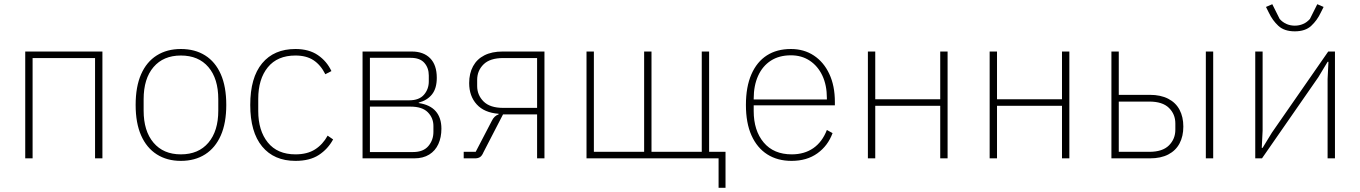

<svg xmlns="http://www.w3.org/2000/svg" viewBox="-20 -753 6468 913"><path d="M100 0V-508H467V0H432V-477H135V0Z M840 12Q774 12 725.5 -19Q677 -50 651 -109Q625 -168 625 -254Q625 -341 651 -400Q677 -459 725.5 -489.5Q774 -520 840 -520Q907 -520 955.5 -489.5Q1004 -459 1030 -400Q1056 -341 1056 -254Q1056 -168 1030 -109Q1004 -50 955.5 -19Q907 12 840 12ZM840 -19Q924 -19 971 -74.5Q1018 -130 1018 -227V-281Q1018 -379 971 -434Q924 -489 840 -489Q757 -489 710 -434Q663 -379 663 -281V-227Q663 -130 710 -74.5Q757 -19 840 -19Z M1385 12Q1283 12 1226.5 -56.5Q1170 -125 1170 -254Q1170 -384 1226.5 -452Q1283 -520 1385 -520Q1449 -520 1491.5 -491Q1534 -462 1556 -415L1527 -400Q1505 -444 1471 -466.5Q1437 -489 1385 -489Q1299 -489 1253.5 -433Q1208 -377 1208 -283V-225Q1208 -132 1253.5 -75.5Q1299 -19 1385 -19Q1441 -19 1478 -42.5Q1515 -66 1538 -108L1564 -90Q1539 -44 1496 -16Q1453 12 1385 12Z M1704 0V-508H1938Q1994 -508 2025.5 -476Q2057 -444 2057 -383Q2057 -333 2034.5 -304.5Q2012 -276 1971 -265V-263Q2025 -255 2052 -224Q2079 -193 2079 -141Q2079 -100 2064.5 -68Q2050 -36 2021 -18Q1992 0 1950 0ZM1739 -30H1944Q1993 -30 2017 -58.5Q2041 -87 2041 -126V-154Q2041 -192 2014.5 -219Q1988 -246 1932 -246H1739ZM1739 -276H1926Q1973 -276 1996 -302.5Q2019 -329 2019 -366V-394Q2019 -430 1998 -454Q1977 -478 1933 -478H1739Z M2185 0V-31H2242L2318 -177Q2324 -190 2332.5 -198Q2341 -206 2351 -209V-212Q2283 -217 2247 -256.5Q2211 -296 2211 -358Q2211 -404 2229.5 -438Q2248 -472 2283.5 -490Q2319 -508 2370 -508H2569V0H2534V-209H2372L2279 -29Q2272 -12 2262.5 -6Q2253 0 2239 0ZM2373 -240H2534V-477H2373Q2310 -477 2279.5 -447Q2249 -417 2249 -373V-344Q2249 -301 2279.5 -270.5Q2310 -240 2373 -240Z M3397 140V0H2769V-508H2804V-31H3043V-508H3078V-31H3317V-508H3352V-31H3430V140Z M3744 12Q3677 12 3628.5 -19Q3580 -50 3553.5 -109Q3527 -168 3527 -254Q3527 -340 3553 -399.5Q3579 -459 3626.5 -489.5Q3674 -520 3741 -520Q3803 -520 3850 -489Q3897 -458 3923.5 -401.5Q3950 -345 3950 -268V-252H3564V-225Q3564 -132 3611.5 -75.5Q3659 -19 3745 -19Q3805 -19 3847.5 -48.5Q3890 -78 3912 -135L3939 -120Q3917 -60 3867 -24Q3817 12 3744 12ZM3741 -490Q3685 -490 3645.5 -464.5Q3606 -439 3585 -392.5Q3564 -346 3564 -284V-280H3912V-286Q3912 -348 3890.5 -393.5Q3869 -439 3830.5 -464.5Q3792 -490 3741 -490Z M4107 0V-508H4142V-281H4451V-508H4486V0H4451V-250H4142V0Z M4686 0V-508H4721V-281H5030V-508H5065V0H5030V-250H4721V0Z M5265 0V-508H5300V-302H5448Q5499 -302 5535 -283.5Q5571 -265 5589 -231Q5607 -197 5607 -151Q5607 -105 5589 -71Q5571 -37 5535.5 -18.5Q5500 0 5448 0ZM5300 -31H5445Q5508 -31 5538.5 -61.5Q5569 -92 5569 -136V-166Q5569 -210 5538.5 -240Q5508 -270 5445 -270H5300ZM5714 0V-508H5749V0Z M5949 0V-508H5984V-132L5980 -50H5984L6028 -122L6296 -508H6328V0H6293V-377L6297 -459H6293L6249 -386L5981 0ZM6137 -604Q6087 -604 6059 -630Q6031 -656 6014 -692L6000 -720L6030 -733L6065 -663Q6079 -647 6097.5 -639Q6116 -631 6137 -631Q6158 -631 6176.5 -639Q6195 -647 6209 -663L6244 -733L6274 -720L6260 -692Q6243 -656 6215 -630Q6187 -604 6137 -604Z"/></svg>

Font: IBM Plex Sans ExtraLight
Style: Regular
Weight: 250
Designer: Mike Abbink, Paul van der Laan, Pieter van Rosmalen
Foundry: Bold Monday
Version: Version 3.201